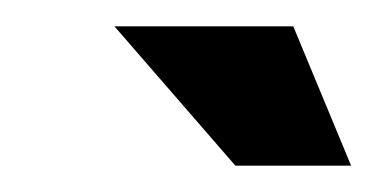

<svg xmlns="http://www.w3.org/2000/svg" viewBox="-20 -676 287 146"><path d="M159 -550 67 -656H203L247 -550Z"/></svg>

Font: Alumni Sans Thin Black
Style: Italic
Weight: 900
Italic angle: -8°
Version: Version 1.016